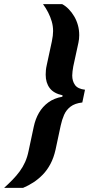

<svg xmlns="http://www.w3.org/2000/svg" viewBox="-86 -763 441 933"><path d="M-66 150Q-44 130 -25 110.5Q-6 91 9.5 70Q25 49 36 24.5Q47 0 53 -30L78 -147Q86 -185 103.5 -215Q121 -245 149 -265.5Q177 -286 217 -293L218 -300Q175 -309 155.5 -335Q136 -361 136 -400Q136 -410 137 -421.5Q138 -433 141 -446L166 -562Q169 -577 170.5 -589Q172 -601 172 -612Q172 -636 165.5 -658.5Q159 -681 148 -702.5Q137 -724 123 -743H216Q233 -734 248 -718.5Q263 -703 274.5 -683.5Q286 -664 292.5 -641Q299 -618 299 -592Q299 -583 298 -573.5Q297 -564 295 -555L270 -440Q268 -428 266.5 -417Q265 -406 265 -396Q265 -369 278.5 -350Q292 -331 327 -327L314 -265Q278 -261 257 -245Q236 -229 225.5 -205Q215 -181 209 -153L184 -36Q175 4 159 34Q143 64 121.5 86Q100 108 76 123.5Q52 139 26 150Z"/></svg>

Font: Saira SemiCondensed
Style: Bold Italic
Weight: 700
Width: 4
Italic angle: -12°
Designer: Hector Gatti with collaboration of the Omnibus-Type team
Foundry: Omnibus-Type
Version: Version 1.101